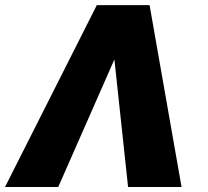

<svg xmlns="http://www.w3.org/2000/svg" viewBox="-26 -748 832 768"><path d="M486.3 0 428.7 -537.1 434.6 -727.5H572.3L700.2 0ZM443.4 -537.1 207 0H-5.9L361.3 -727.5H499Z"/></svg>

Font: Inter 18pt Black
Style: Italic
Weight: 900
Italic angle: -9.3988°
Designer: Rasmus Andersson
Foundry: rsms
Version: Version 4.001;git-66647c0bb